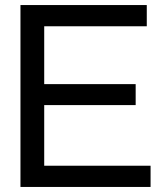

<svg xmlns="http://www.w3.org/2000/svg" viewBox="-20 -729 635 760"><path d="M576 -73V11H61V-709H561V-625H155V-396H517V-313H155V-73Z"/></svg>

Font: AtCorfu Sans
Style: AtCorfu Sans Regular
Weight: 400
Designer: Kostas Teopoulos
Foundry: Kostas Teopoulos
Version: Version 1.00 July 8, 2025, initial release